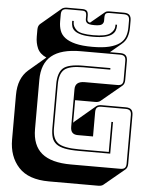

<svg xmlns="http://www.w3.org/2000/svg" viewBox="-68 -1042 945 1216"><g transform="rotate(5 404.0 -434.0)"><path d="M605 119H290Q159 119 96.5 51Q34 -17 34 -125V-407Q34 -462 50 -502Q66 -542 97 -569L205 -661Q163 -680 148 -713.5Q133 -747 133 -788V-832Q133 -845 136.5 -854Q140 -863 147 -869L276 -978Q281 -982 289.5 -984.5Q298 -987 308 -987H404Q425 -987 434 -978.5Q443 -970 443 -946V-925Q443 -918 447 -912.5Q451 -907 461 -905L551 -980L550 -979Q554 -983 561 -985Q568 -987 579 -987H670Q694 -987 705 -976Q716 -965 716 -941V-897Q716 -864 706.5 -836Q697 -808 672 -788L603 -730H669Q693 -730 704 -719Q715 -708 715 -684V-563Q715 -550 711.5 -541Q708 -532 701 -526L571 -418Q567 -414 558.5 -411Q550 -408 540 -408H410V-264Q411 -266 413.5 -268.5Q416 -271 418 -273L547 -382Q552 -386 560.5 -388.5Q569 -391 579 -391H734Q758 -391 769 -380Q780 -369 780 -345V-36Q780 -23 776.5 -14Q773 -5 766 1L636 109Q632 113 623.5 116Q615 119 605 119ZM706 -897V-941Q706 -960 697.5 -968.5Q689 -977 670 -977H579Q562 -977 555.5 -970.5Q549 -964 549 -946V-925Q549 -911 538 -901.5Q527 -892 490 -892Q453 -892 443 -901.5Q433 -911 433 -925V-946Q433 -964 426.5 -970.5Q420 -977 404 -977H308Q289 -977 280.5 -968.5Q272 -960 272 -941V-897Q272 -865 281.5 -838.5Q291 -812 315.5 -793.5Q340 -775 382 -764.5Q424 -754 489 -754Q554 -754 596 -764.5Q638 -775 662.5 -793.5Q687 -812 696.5 -838.5Q706 -865 706 -897ZM623 -907H633V-898Q633 -884 627.5 -869.5Q622 -855 607 -843.5Q592 -832 563 -825Q534 -818 488 -818Q442 -818 414 -825Q386 -832 371.5 -843.5Q357 -855 352.5 -869.5Q348 -884 348 -898V-907H358V-898Q358 -871 382.5 -849.5Q407 -828 488 -828Q569 -828 596 -849.5Q623 -871 623 -898ZM734 0Q753 0 761.5 -8.5Q770 -17 770 -36V-345Q770 -364 761.5 -372.5Q753 -381 734 -381H579Q560 -381 551.5 -372.5Q543 -364 543 -345V-189H446Q423 -189 411.5 -201Q400 -213 400 -238V-477Q400 -502 415 -514.5Q430 -527 461 -527H669Q688 -527 696.5 -535.5Q705 -544 705 -563V-684Q705 -703 696.5 -711.5Q688 -720 669 -720H419Q294 -720 233.5 -670Q173 -620 173 -516V-204Q173 -100 233.5 -50Q294 0 419 0ZM462 -90Q407 -90 372 -97Q337 -104 317 -119.5Q297 -135 289.5 -159.5Q282 -184 282 -219V-499Q282 -570 314 -600Q346 -630 442 -630H615V-620H442Q354 -620 323 -592.5Q292 -565 292 -499V-219Q292 -154 326.5 -127Q361 -100 462 -100H651V-291H661V-90Z"/></g></svg>

Font: Bungee Shade
Style: Regular
Weight: 400
Designer: David Jonathan Ross
Foundry: David Jonathan Ross
Version: Version 1.000;PS 1.0;hotconv 1.0.72;makeotf.lib2.5.5900